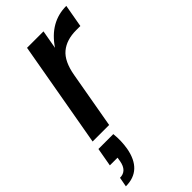

<svg xmlns="http://www.w3.org/2000/svg" viewBox="-278 -615 939 939"><g transform="rotate(-45 192.0 -145.0)"><path d="M17.1 45.9H120.1Q125.5 96.2 117.2 145Q94.2 270 -17.1 270L-7.8 220.2Q39.6 220.2 49.8 163.1L53.2 142.1H0ZM137.2 0H22.9L120.1 -550.8H233.9L216.8 -454.1Q288.1 -560.1 400.9 -560.1L379.9 -441.9H351.1Q284.2 -441.9 243.7 -408.2Q203.1 -374.5 189 -293.9Z"/></g></svg>

Font: Poppins Medium
Style: Italic
Weight: 500
Italic angle: -10°
Designer: Ninad Kale (Devanagari), Jonny Pinhorn (Latin)
Foundry: Indian Type Foundry
Version: Version 3.200;PS 1.000;hotconv 16.6.54;makeotf.lib2.5.65590